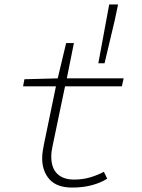

<svg xmlns="http://www.w3.org/2000/svg" viewBox="-20 -833 640 865"><path d="M306 12Q236 12 203 -25Q170 -62 170 -120Q170 -137 172.5 -152Q175 -167 178 -183L232 -444H84L90 -476L240 -480L278 -639H313L281 -480H537L529 -444H273L217 -176Q211 -149 211 -128Q211 -76 238 -50Q265 -24 313 -24Q353 -24 386.5 -34Q420 -44 448 -59L463 -28Q433 -9 393 1.5Q353 12 306 12ZM423 -548 472 -813H512L497 -742L451 -548Z"/></svg>

Font: Source Code Pro Light
Style: Italic
Weight: 300
Italic angle: -11°
Monospace: yes
Designer: Paul D. Hunt, Teo Tuominen
Foundry: Adobe Systems Incorporated
Version: Version 1.050;PS 1.000;hotconv 16.6.51;makeotf.lib2.5.65220